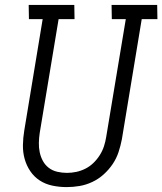

<svg xmlns="http://www.w3.org/2000/svg" viewBox="-20 -755 662 783"><path d="M252 8Q222 8 193.5 2Q165 -4 142 -19Q119 -34 103.5 -57Q88 -80 80.5 -107Q73 -134 73.5 -163.5Q74 -193 79 -223L154 -677H98L97 -735H283L284 -677H219L142 -213Q139 -193 138.5 -173Q138 -153 142 -134Q146 -115 155 -98.5Q164 -82 179 -70.5Q194 -59 213.5 -54.5Q233 -50 253 -50Q272 -50 291 -54Q310 -58 328 -67Q346 -76 361 -90.5Q376 -105 387 -122.5Q398 -140 404 -158.5Q410 -177 413 -196L493 -677H436L435 -735H621L622 -677H558L477 -187Q472 -161 463.5 -135Q455 -109 439.5 -86Q424 -63 403 -44Q382 -25 356.5 -13Q331 -1 304.5 3.5Q278 8 252 8Z"/></svg>

Font: Iosevka Etoile Light
Style: Italic
Weight: 300
Italic angle: -9°
Designer: Belleve Invis
Foundry: Belleve Invis
Version: Version 22.1.2; ttfautohint (v1.8.4)